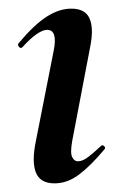

<svg xmlns="http://www.w3.org/2000/svg" viewBox="-20 -415 287 444"><path d="M106 9Q73 9 63 -16Q53 -41 63 -89L104 -297Q114 -346 89 -346Q79 -346 64.5 -336Q50 -326 32 -306Q28 -302 24 -306.5Q20 -311 23 -315Q59 -358 88 -376.5Q117 -395 145 -395Q177 -395 187 -372.5Q197 -350 189 -309L147 -89Q142 -61 147 -51.5Q152 -42 160 -42Q171 -42 184 -52Q197 -62 213 -77Q217 -81 221 -77Q225 -73 221 -69Q190 -32 163 -11.5Q136 9 106 9Z"/></svg>

Font: Cormorant Light
Style: Bold Italic
Weight: 700
Italic angle: -10°
Version: Version 4.000